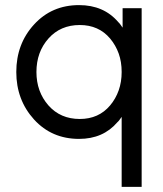

<svg xmlns="http://www.w3.org/2000/svg" viewBox="-20 -532 639 752"><path d="M460.2 -500V-423.7Q456 -429.5 452.1 -435.2Q448.2 -440.8 443 -445.7Q386.2 -512 289.7 -512Q182.7 -512 113.3 -436Q43.8 -360 43.8 -250Q43.8 -140.8 113.3 -64Q182.7 12 289.7 12Q383.7 12 439.5 -53Q444.7 -57.5 448.5 -63.1Q452.3 -68.7 456.5 -74.2V200H534.8V-500ZM292.5 -66Q216.8 -66 169.8 -119Q122.7 -172.7 122.7 -250Q122.7 -328.2 169.8 -381.2Q216.8 -434 292.5 -434Q366.5 -434 411.2 -381.2Q433.3 -354.7 444.9 -322.3Q456.5 -290 456.5 -250Q456.5 -211 444.9 -178.2Q433.3 -145.3 411.2 -119Q366.5 -66 292.5 -66Z"/></svg>

Font: Unageo Variable
Style: Regular
Weight: 300
Designer: Richard Sepsi
Foundry: Richard Sepsi
Version: Version 2.200